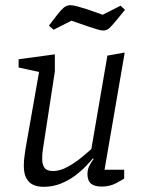

<svg xmlns="http://www.w3.org/2000/svg" viewBox="-20 -717 558 742"><path d="M148 5Q127 5 110 -2Q93 -9 82.5 -27Q72 -45 72 -77Q72 -88 73 -100Q74 -112 76 -123.5Q78 -135 79 -144L131 -439L52 -456V-488L192 -507V-441L147 -148Q146 -142 145 -134.5Q144 -127 143.5 -119.5Q143 -112 143 -103Q143 -81 152 -68.5Q161 -56 185 -56Q212 -56 241 -72Q270 -88 295 -108.5Q320 -129 333 -141L395 -502L462 -514L384 -61H460V-27Q453 -22 428.5 -9Q404 4 373 4Q345 4 331.5 -7.5Q318 -19 318 -45Q318 -60 324 -73.5Q330 -87 342 -103L339 -105Q330 -94 312.5 -75.5Q295 -57 270.5 -38.5Q246 -20 215 -7.5Q184 5 148 5ZM379 -599Q370 -599 352.5 -604.5Q335 -610 320 -615L256 -637L187 -602L169 -618L202 -661Q215 -678 226.5 -687.5Q238 -697 252 -697Q263 -697 282 -691.5Q301 -686 317 -681L377 -660L446 -695L463 -679L431 -640Q418 -624 406 -611.5Q394 -599 379 -599Z"/></svg>

Font: Faustina Light
Style: Italic
Weight: 300
Italic angle: -8°
Designer: Alfonso Garcia
Foundry: http://www.omnibus-type.com
Version: Version 1.200